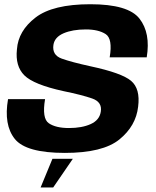

<svg xmlns="http://www.w3.org/2000/svg" viewBox="-20 -700 718 884"><path d="M167 163H225L315.5 31H221.5ZM278.5 4Q453.5 4 529.8 -58Q606 -120 616 -209Q626.5 -291.5 583.5 -327.8Q540.5 -364 398 -394.5Q309 -414 264 -430.2Q219 -446.5 226 -493.5Q231.5 -529 272.8 -546.8Q314 -564.5 375.5 -564.5Q433 -564.5 466.2 -543.2Q499.5 -522 485 -436H655.5Q674 -548 622.2 -614.2Q570.5 -680.5 396 -680.5Q223 -680.5 143.5 -619.2Q64 -558 58 -473Q49.5 -395.5 92.2 -353Q135 -310.5 272 -280.5Q357.5 -263 404.5 -246.5Q451.5 -230 444 -185.5Q438 -147 397.8 -128.8Q357.5 -110.5 297.5 -110.5Q237 -110.5 204.8 -132.5Q172.5 -154.5 187.5 -243.5H17Q-3.5 -125 48 -60.5Q99.5 4 278.5 4Z"/></svg>

Font: Anybody UltraCondensed Thin
Style: Bold Italic
Weight: 700
Italic angle: -10°
Version: Version 1.111